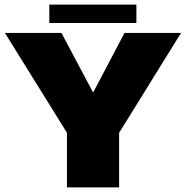

<svg xmlns="http://www.w3.org/2000/svg" viewBox="-20 -819 811 839"><path d="M272.5 0H500.5V-238.5L771 -675H524L387.5 -415.5H386.5L248.5 -675H1.5L272.5 -239ZM195.5 -718.5H576V-799H195.5Z"/></svg>

Font: Anybody Thin Black
Style: Regular
Weight: 900
Version: Version 1.113;gftools[0.9.25]